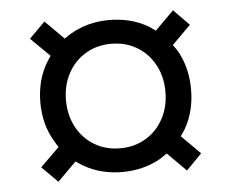

<svg xmlns="http://www.w3.org/2000/svg" viewBox="-42 -602 731 604"><g transform="rotate(-5 323.0 -300.0)"><path d="M119 -553 178 -494Q189 -502 201 -509Q255 -540 322 -540Q390 -540 444 -509Q455 -502 466 -494L525 -553L574 -503L515 -444Q522 -435 529 -424Q560 -370 560 -300Q560 -231 529 -177Q522 -166 515 -156L574 -97L525 -47L466 -106Q455 -98 444 -91Q390 -60 322 -60Q255 -60 201 -91Q189 -98 178 -106L119 -47L69 -97L129 -156Q122 -166 116 -177Q84 -231 84 -300Q84 -370 116 -424Q122 -434 129 -444L69 -503ZM165 -300Q165 -252 185.5 -214.5Q206 -177 241.5 -156Q277 -135 322 -135Q367 -135 402.5 -156Q438 -177 458.5 -214.5Q479 -252 479 -300Q479 -348 458.5 -385.5Q438 -423 402.5 -444Q367 -465 322 -465Q277 -465 241.5 -444Q206 -423 185.5 -385.5Q165 -348 165 -300Z"/></g></svg>

Font: Venryn Sans
Style: Regular
Weight: 400
Designer: Owen Earl, indestructible type* (font) & Cristiano Sobral (main changes)
Version: Version 3.600; ttfautohint (v1.8.3)